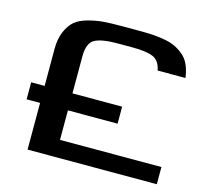

<svg xmlns="http://www.w3.org/2000/svg" viewBox="-106 -868 1086 993"><g transform="rotate(15 437.5 -371.5)"><path d="M271 -250V-92H814V0H122V-250H50V-341H122V-539Q122 -594 139 -633Q156 -672 181 -693Q206 -714 249 -725.5Q292 -737 329.5 -740Q367 -743 423 -743H515Q558 -743 587.5 -741.5Q617 -740 653 -734Q689 -728 713.5 -716.5Q738 -705 760.5 -686.5Q783 -668 796.5 -638Q810 -608 815 -569H666Q656 -621 619.5 -636Q583 -651 508 -651H429Q345 -651 308 -631Q271 -611 271 -539V-341H537V-250Z"/></g></svg>

Font: Aneo
Style: Bold
Weight: 700
Designer: Anastasios Pappas
Foundry: Anastasios Pappas
Version: Version 1.000